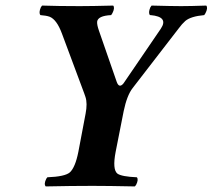

<svg xmlns="http://www.w3.org/2000/svg" viewBox="-20 -667 763 689"><path d="M395 -122.1Q382.8 -58.6 401.4 -43.9Q416.5 -33.2 471.2 -30.8Q478 -22.5 468.3 -3.4Q465.8 0.5 463.9 2Q367.2 0 312 0Q237.3 0 144 2Q136.7 -6.8 146 -25.4Q148.4 -29.3 149.9 -30.8Q212.9 -33.2 230.5 -48.3Q250 -65.9 261.2 -122.1L287.1 -258.8Q294.4 -296.4 286.6 -319.3Q284.7 -325.2 282.2 -332L202.1 -546.9Q183.6 -596.7 158.2 -606.9Q146 -611.3 125 -612.8Q118.2 -621.1 126.5 -640.6Q128.9 -645 130.9 -647Q189 -645 266.1 -645Q309.1 -645 386.2 -647Q393.1 -638.7 383.3 -619.6Q380.9 -615.2 378.9 -612.8Q331.5 -610.4 328.6 -589.4Q327.6 -578.1 335 -557.1L398.9 -373Q407.2 -350.1 421.9 -366.2Q423.8 -368.7 424.8 -370.1L557.1 -564Q585.9 -606.9 520.5 -612.8Q518.6 -612.8 518.1 -612.8Q511.2 -621.1 519.5 -640.6Q522 -645 523.9 -647Q599.6 -645 629.9 -645Q662.6 -645 720.2 -647Q727.1 -638.7 717.3 -619.6Q714.8 -615.2 712.9 -612.8Q664.6 -608.4 645 -591.8Q633.3 -581.5 621.1 -564.9L456.1 -351.1Q435.5 -324.7 423.8 -268.1Z"/></svg>

Font: Linux Libertine Capitals O
Style: Bold Italic Samll Caps
Weight: 400
Italic angle: -12°
Designer: Philipp H. Poll
Foundry: Philipp H. Poll
Version: Version 5.0.4